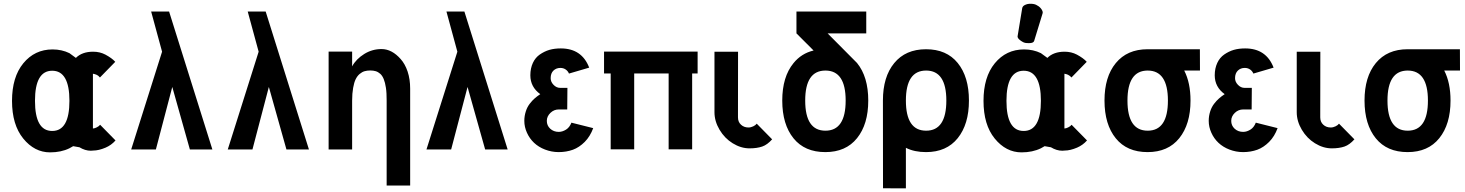

<svg xmlns="http://www.w3.org/2000/svg" viewBox="-20 -801 7850 1029"><path d="M167.5 -260.7C167.5 -367.7 198.2 -421.9 259.8 -421.9C321.3 -421.9 352.1 -367.7 352.1 -260.7C352.1 -152.8 321.3 -99.1 259.8 -99.1C198.2 -99.1 167.5 -152.8 167.5 -260.7ZM597.7 -469.7C585.9 -482.9 568.4 -495.6 544.9 -508.3C525.4 -518.6 503.4 -523.9 479 -523.9C439.5 -523.9 408.7 -512.7 386.7 -490.7L352.1 -516.1C325.2 -529.3 294.9 -536.1 261.7 -536.1C197.8 -536.1 145.5 -511.2 105 -461.9C64.5 -412.6 44.4 -345.2 44.4 -260.7C44.4 -174.8 64.5 -107.9 104.5 -58.6C144.5 -9.3 192.9 15.6 248 15.6C287.6 15.6 322.3 8.3 352.1 -6.3L372.1 -17.6L405.8 -11.7C425.8 0.5 446.3 6.8 466.8 6.8C470.7 6.8 475.1 6.3 479 5.9C499.5 5.9 521.5 0.5 545.9 -9.8C566.4 -18.6 584 -31.2 599.1 -48.3L516.6 -132.3C512.7 -127 506.3 -122.1 498 -118.2C491.2 -114.7 484.9 -112.8 478 -112.3V-405.8C484.4 -404.8 490.7 -403.3 497.1 -400.4C505.4 -396.5 511.7 -391.1 515.6 -385.7Z M848.6 -523.9 683.1 0H815.4L903.3 -335L997.6 0H1118.2L886.2 -739.3H790Z M1366.2 -523.9 1200.7 0H1333L1420.9 -335L1515.1 0H1635.7L1403.8 -739.3H1307.6Z M1867.2 0V-261.7C1867.2 -287.6 1869.1 -310.5 1872.6 -330.1C1876 -349.6 1880.4 -364.7 1886.2 -376.5C1892.1 -388.2 1898.9 -397.5 1907.7 -404.8C1916.5 -412.1 1925.3 -417 1934.1 -419.4C1942.9 -421.9 1953.1 -423.3 1964.4 -423.3C1975.6 -423.3 1985.4 -421.9 1993.7 -419.4C2002 -417 2010.3 -412.1 2018.1 -405.3C2025.9 -398.4 2031.7 -388.7 2036.6 -377C2041.5 -365.2 2045.4 -349.6 2048.3 -330.6C2051.3 -311.5 2052.2 -288.6 2052.2 -262.2V-209.5V193.4H2178.2V-206.5V-326.2C2178.2 -359.4 2173.8 -389.6 2164.6 -417.5C2155.3 -445.3 2142.6 -467.3 2127.4 -484.4C2112.3 -501.5 2096.2 -515.1 2078.6 -524.4C2061 -533.7 2043 -538.1 2024.9 -538.1C1991.2 -538.1 1960.4 -529.3 1932.1 -511.7C1903.8 -494.1 1881.8 -472.2 1867.2 -445.3V-524.4H1741.2V0Z M2431.2 -523.9 2265.6 0H2397.9L2485.8 -335L2580.1 0H2700.7L2468.8 -739.3H2372.6Z M3159.2 -114.3 3042.5 -143.6C3035.6 -126.5 3026.4 -114.3 3013.7 -106.4C3001 -98.6 2988.3 -94.2 2974.6 -94.2C2956.1 -94.2 2940.9 -100.1 2928.7 -111.3C2916.5 -122.6 2910.6 -136.7 2910.6 -153.3C2910.6 -169.9 2917.5 -184.1 2930.2 -196.3C2942.9 -208.5 2958 -214.4 2974.6 -214.4H3020L3021 -330.1H2981.9C2968.3 -330.1 2956.5 -335.9 2946.3 -346.7C2936 -357.4 2931.2 -369.1 2931.2 -382.3C2931.2 -399.9 2936.5 -413.6 2946.3 -422.9C2956.1 -432.1 2968.3 -437 2983.4 -437C2994.1 -437 3003.9 -434.1 3012.2 -428.2C3020.5 -422.4 3025.9 -415 3029.3 -406.7L3137.7 -438.5C3111.3 -507.3 3060.5 -541.5 2985.4 -541.5C2963.9 -541.5 2942.9 -539.1 2924.3 -533.7C2905.8 -528.3 2888.7 -519.5 2873 -508.8C2857.4 -498 2844.7 -482.9 2835.9 -463.9C2827.1 -444.8 2822.3 -422.9 2822.3 -397.5C2822.3 -355.5 2840.3 -321.8 2875.5 -296.4C2863.8 -288.6 2853.5 -280.8 2844.7 -272.9C2835.9 -265.1 2827.1 -255.9 2818.4 -244.1C2809.6 -232.4 2802.7 -219.2 2797.9 -203.6C2793 -188 2790 -171.9 2790 -153.3C2790 -130.9 2794.9 -109.9 2804.2 -89.4C2813.5 -68.8 2826.2 -50.8 2842.3 -35.6C2858.4 -20.5 2877.9 -8.3 2900.9 0.5C2923.8 9.3 2948.2 14.2 2974.1 14.2C3001.5 14.2 3027.3 9.8 3050.3 1.5C3073.2 -6.8 3094.2 -21 3113.8 -40.5C3133.3 -60.1 3148.4 -85 3159.2 -114.3Z M3563.5 -407.2V-0.5H3689.5V-407.2H3718.8V-524.4H3217.3V-407.2H3252.9V-0.5H3378.9V-407.2Z M3809.1 -523.9V-199.7C3809.1 -167 3818.4 -135.7 3836.4 -105.5C3854.5 -75.2 3877.4 -51.3 3906.7 -33.2C3936 -15.1 3966.3 -5.9 3997.1 -5.9C4023.9 -5.9 4046.4 -9.3 4064.9 -15.6C4083.5 -22 4101.1 -35.2 4118.2 -54.2L4035.6 -138.2C4031.7 -132.8 4025.4 -127.9 4017.1 -124C4008.8 -120.1 4000 -117.7 3991.7 -117.7C3975.6 -117.7 3961.9 -122.6 3951.2 -132.8C3940.4 -142.6 3935.1 -155.8 3935.1 -171.9V-199.7L3935.5 -523.9Z M4172.4 -262.2C4172.4 -176.3 4192.9 -108.9 4232.9 -59.6C4272.9 -10.3 4329.6 14.2 4403.3 14.2C4476.6 14.2 4533.2 -10.7 4573.2 -60.5C4613.3 -110.4 4633.3 -177.2 4633.3 -262.2C4633.3 -347.2 4613.3 -414.1 4573.2 -463.4L4415.5 -622.1H4622.6V-739.3H4248.5V-622.1L4340.3 -530.3C4296.4 -520 4260.7 -497.1 4232.9 -462.9C4192.4 -413.6 4172.4 -346.7 4172.4 -262.2ZM4295.4 -262.2C4295.4 -369.1 4331.5 -422.9 4403.8 -422.9C4476.1 -422.9 4512.2 -369.1 4512.2 -262.2C4512.2 -154.3 4476.1 -100.6 4403.8 -100.6C4331.5 -100.6 4295.4 -154.3 4295.4 -262.2Z M4711.9 -262.2 4712.4 208 4835 208.5V-8.8C4865.7 6.8 4901.9 14.2 4942.9 14.2C5016.1 14.2 5072.8 -10.7 5112.8 -60.5C5152.8 -110.4 5172.9 -177.2 5172.9 -262.2C5172.9 -347.2 5152.8 -414.1 5112.8 -463.4C5072.8 -512.7 5016.1 -537.1 4942.9 -537.1C4869.6 -537.1 4813 -512.2 4772.5 -462.9C4731.9 -413.6 4711.9 -346.7 4711.9 -262.2ZM4835 -262.2C4835 -369.1 4871.1 -422.9 4943.4 -422.9C5015.6 -422.9 5051.8 -369.1 5051.8 -262.2C5051.8 -154.3 5015.6 -100.6 4943.4 -100.6C4871.1 -100.6 4835 -154.3 4835 -262.2Z M5374 -260.7C5374 -367.7 5404.8 -421.9 5466.3 -421.9C5527.8 -421.9 5558.6 -367.7 5558.6 -260.7C5558.6 -152.8 5527.8 -99.1 5466.3 -99.1C5404.8 -99.1 5374 -152.8 5374 -260.7ZM5804.2 -469.7C5792.5 -482.9 5774.9 -495.6 5751.5 -508.3C5731.9 -518.6 5710 -523.9 5685.5 -523.9C5646 -523.9 5615.2 -512.7 5593.3 -490.7L5558.6 -516.1C5531.7 -529.3 5501.5 -536.1 5468.3 -536.1C5404.3 -536.1 5352.1 -511.2 5311.5 -461.9C5271 -412.6 5251 -345.2 5251 -260.7C5251 -174.8 5271 -107.9 5311 -58.6C5351.1 -9.3 5399.4 15.6 5454.6 15.6C5494.1 15.6 5528.8 8.3 5558.6 -6.3L5578.6 -17.6L5612.3 -11.7C5632.3 0.5 5652.8 6.8 5673.3 6.8C5677.2 6.8 5681.6 6.3 5685.5 5.9C5706.1 5.9 5728 0.5 5752.4 -9.8C5772.9 -18.6 5790.5 -31.2 5805.7 -48.3L5723.1 -132.3C5719.2 -127 5712.9 -122.1 5704.6 -118.2C5697.8 -114.7 5691.4 -112.8 5684.6 -112.3V-405.8C5690.9 -404.8 5697.3 -403.3 5703.6 -400.4C5711.9 -396.5 5718.3 -391.1 5722.2 -385.7ZM5522.5 -582 5567.4 -728.5C5567.9 -730.5 5568.4 -731.9 5568.4 -733.9C5568.4 -737.3 5567.4 -741.2 5565.4 -745.1C5561.5 -753.4 5554.7 -761.2 5545.9 -767.6C5537.1 -773.9 5528.3 -777.8 5520 -779.3C5515.1 -780.3 5509.3 -780.8 5502.9 -780.8H5496.6C5487.8 -780.3 5480.5 -777.8 5474.1 -774.9C5465.3 -771 5460 -765.1 5458.5 -757.8L5433.6 -606.4C5433.1 -604 5434.1 -601.6 5435.1 -599.1C5438 -593.3 5442.9 -587.9 5451.7 -582C5460.4 -576.2 5467.8 -572.3 5473.6 -571.3C5479.5 -570.3 5486.8 -569.8 5495.1 -569.8C5503.4 -569.8 5509.8 -570.8 5514.6 -573.2C5518.6 -575.2 5521.5 -578.1 5522.5 -582Z M5899.4 -262.2C5899.4 -176.3 5919.9 -108.9 5960 -59.6C6000 -10.3 6056.6 14.2 6130.4 14.2C6203.6 14.2 6260.3 -10.7 6300.3 -60.5C6340.3 -110.4 6360.4 -177.2 6360.4 -262.2C6360.4 -325.7 6349.1 -379.4 6326.7 -422.9H6411.1L6410.6 -537.1H6130.4C6057.1 -537.1 6000.5 -512.2 5960 -462.9C5919.4 -413.6 5899.4 -346.7 5899.4 -262.2ZM6022.5 -262.2C6022.5 -369.1 6058.6 -422.9 6130.9 -422.9C6203.1 -422.9 6239.3 -369.1 6239.3 -262.2C6239.3 -154.3 6203.1 -100.6 6130.9 -100.6C6058.6 -100.6 6022.5 -154.3 6022.5 -262.2Z M6827.1 -114.3 6710.4 -143.6C6703.6 -126.5 6694.3 -114.3 6681.6 -106.4C6668.9 -98.6 6656.2 -94.2 6642.6 -94.2C6624 -94.2 6608.9 -100.1 6596.7 -111.3C6584.5 -122.6 6578.6 -136.7 6578.6 -153.3C6578.6 -169.9 6585.4 -184.1 6598.1 -196.3C6610.8 -208.5 6626 -214.4 6642.6 -214.4H6688L6689 -330.1H6649.9C6636.2 -330.1 6624.5 -335.9 6614.3 -346.7C6604 -357.4 6599.1 -369.1 6599.1 -382.3C6599.1 -399.9 6604.5 -413.6 6614.3 -422.9C6624 -432.1 6636.2 -437 6651.4 -437C6662.1 -437 6671.9 -434.1 6680.2 -428.2C6688.5 -422.4 6693.8 -415 6697.3 -406.7L6805.7 -438.5C6779.3 -507.3 6728.5 -541.5 6653.3 -541.5C6631.8 -541.5 6610.8 -539.1 6592.3 -533.7C6573.7 -528.3 6556.6 -519.5 6541 -508.8C6525.4 -498 6512.7 -482.9 6503.9 -463.9C6495.1 -444.8 6490.2 -422.9 6490.2 -397.5C6490.2 -355.5 6508.3 -321.8 6543.5 -296.4C6531.7 -288.6 6521.5 -280.8 6512.7 -272.9C6503.9 -265.1 6495.1 -255.9 6486.3 -244.1C6477.5 -232.4 6470.7 -219.2 6465.8 -203.6C6460.9 -188 6458 -171.9 6458 -153.3C6458 -130.9 6462.9 -109.9 6472.2 -89.4C6481.4 -68.8 6494.1 -50.8 6510.3 -35.6C6526.4 -20.5 6545.9 -8.3 6568.8 0.5C6591.8 9.3 6616.2 14.2 6642.1 14.2C6669.4 14.2 6695.3 9.8 6718.3 1.5C6741.2 -6.8 6762.2 -21 6781.7 -40.5C6801.3 -60.1 6816.4 -85 6827.1 -114.3Z M6929.7 -523.9V-199.7C6929.7 -167 6939 -135.7 6957 -105.5C6975.1 -75.2 6998 -51.3 7027.3 -33.2C7056.6 -15.1 7086.9 -5.9 7117.7 -5.9C7144.5 -5.9 7167 -9.3 7185.5 -15.6C7204.1 -22 7221.7 -35.2 7238.8 -54.2L7156.2 -138.2C7152.3 -132.8 7146 -127.9 7137.7 -124C7129.4 -120.1 7120.6 -117.7 7112.3 -117.7C7096.2 -117.7 7082.5 -122.6 7071.8 -132.8C7061 -142.6 7055.7 -155.8 7055.7 -171.9V-199.7L7056.2 -523.9Z M7293 -262.2C7293 -176.3 7313.5 -108.9 7353.5 -59.6C7393.6 -10.3 7450.2 14.2 7523.9 14.2C7597.2 14.2 7653.8 -10.7 7693.8 -60.5C7733.9 -110.4 7753.9 -177.2 7753.9 -262.2C7753.9 -325.7 7742.7 -379.4 7720.2 -422.9H7804.7L7804.2 -537.1H7523.9C7450.7 -537.1 7394 -512.2 7353.5 -462.9C7313 -413.6 7293 -346.7 7293 -262.2ZM7416 -262.2C7416 -369.1 7452.1 -422.9 7524.4 -422.9C7596.7 -422.9 7632.8 -369.1 7632.8 -262.2C7632.8 -154.3 7596.7 -100.6 7524.4 -100.6C7452.1 -100.6 7416 -154.3 7416 -262.2Z"/></svg>

Font: Tuffy
Style: Bold
Weight: 700
Designer: Thatcher Ulrich, Karoly Barta, Michael Everson
Version: Version 001.270